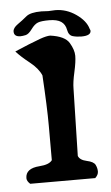

<svg xmlns="http://www.w3.org/2000/svg" viewBox="-43 -540 331 572"><g transform="rotate(-5 122.0 -254.5)"><path d="M123 -507.8 143.6 -508.8Q176.8 -508.8 205.6 -488.8Q234.4 -468.8 241.2 -444.3Q243.2 -440.4 243.2 -438.5Q243.2 -423.8 214.8 -423.8Q201.2 -423.8 189 -427.2Q176.8 -430.7 173.8 -447.3Q170.9 -463.9 158.7 -472.2Q146.5 -480.5 123 -480.5Q99.6 -480.5 89.4 -476.6Q79.1 -472.7 68.8 -458.5Q58.6 -444.3 49.3 -442.4Q40 -440.4 34.2 -440.4Q14.6 -440.4 14.6 -456.1Q14.6 -466.8 29.3 -477.1Q43.9 -487.3 56.6 -498Q69.3 -508.8 102.5 -508.8ZM177.7 -271.5 172.9 -70.3Q177.7 -57.6 198.2 -53.2Q218.8 -48.8 223.6 -39.1Q228.5 -29.3 228.5 -19Q228.5 -8.8 218.8 0H24.4Q14.6 -8.8 14.6 -17.6Q14.6 -46.9 56.6 -49.8Q85.9 -51.8 94.7 -64.5V-168Q94.7 -222.7 88.9 -318.4Q80.1 -339.8 54.7 -359.9Q29.3 -379.9 14.6 -396.5Q39.1 -407.2 56.6 -414.1L91.8 -427.7Q111.3 -434.6 122.1 -434.6Q166 -428.7 178.7 -407.2Q191.4 -385.7 191.4 -368.2Q191.4 -350.6 184.6 -320.3Q177.7 -290 177.7 -271.5Z"/></g></svg>

Font: Essays1743
Style: Medium
Weight: 500
Designer: Based on the typeface in a 1743 English translation of the essays of Montaigne.  PostScript/TrueType font designed by Jo
Version: Version 002.100